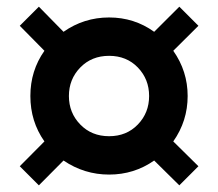

<svg xmlns="http://www.w3.org/2000/svg" viewBox="-20 -643 652 574"><path d="M306.2 -121.1Q231.9 -121.1 169.9 -163.1L96.2 -88.9L39.1 -146L112.8 -220.2Q70.8 -279.8 70.8 -356Q70.8 -431.6 112.8 -491.2L39.1 -565.9L96.2 -623L169.9 -547.9Q231 -590.8 306.2 -590.8Q381.3 -590.8 440.9 -547.9L516.1 -623L573.2 -565.9L498 -491.2Q541 -430.2 541 -356Q541 -281.2 498 -220.2L573.2 -146L516.1 -88.9L440.9 -163.1Q380.9 -121.1 306.2 -121.1ZM220 -270.8Q253.9 -235.8 306.2 -235.8Q358.4 -235.8 392.1 -270.8Q425.8 -305.7 425.8 -356Q425.8 -406.2 392.1 -441.2Q358.4 -476.1 306.2 -476.1Q253.9 -476.1 220 -441.2Q186 -406.2 186 -356Q186 -305.7 220 -270.8Z"/></svg>

Font: Creato Display ExtraBold
Style: Regular
Weight: 800
Version: Version 1.000